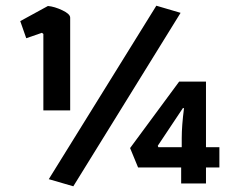

<svg xmlns="http://www.w3.org/2000/svg" viewBox="-20 -643 842 673"><path d="M151 -15 528 -623 613 -598 237 10ZM132 -524 127 -528 72 -509 51 -569 148 -622Q171 -620 198.5 -607Q226 -594 226 -581V-256H132ZM615 -56H464L436 -124L608 -357H702V-127H749V-56H702V0H615ZM617 -127V-159Q617 -202 625 -264H621L533 -132L535 -127Z"/></svg>

Font: Athiti SemiBold
Style: Regular
Weight: 600
Designer: CadsonDemak Team
Foundry: CadsonDemak
Version: Version 1.033